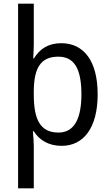

<svg xmlns="http://www.w3.org/2000/svg" viewBox="-20 -780 599 1040"><path d="M509 -269C509 -451 433 -546 312 -546C240 -546 195 -514 164 -464H160C161 -485 163 -517 163 -539V-760H78V240H163V10C163 -11 160 -50 158 -69H163C192 -23 241 10 314 10C433 10 509 -88 509 -269ZM421 -269C421 -144 386 -62 297 -62C198 -62 163 -132 163 -268V-287C164 -413 201 -473 296 -473C382 -473 421 -408 421 -269Z"/></svg>

Font: Noto Sans Khmer UI SemiCondensed
Style: Regular
Weight: 400
Width: 4
Designer: Danh Hong and the Monotype Design Team
Foundry: Monotype Imaging Inc.
Version: Version 2.002